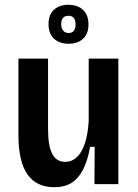

<svg xmlns="http://www.w3.org/2000/svg" viewBox="-20 -770 578 803"><path d="M208 13Q132 13 94.5 -41Q57 -95 57 -207V-525H181V-230Q181 -160 198.5 -126.5Q216 -93 253 -93Q275 -93 292.5 -105.5Q310 -118 322.5 -141Q335 -164 342 -196Q349 -228 351 -266V-525H475V-213V0H375L376 -156H357Q346 -96 326.5 -59Q307 -22 278 -4.5Q249 13 208 13ZM267 -587Q229 -587 206 -608Q183 -629 183 -669Q183 -709 206 -729.5Q229 -750 266 -750Q304 -750 327 -729Q350 -708 350 -668Q350 -628 327 -607.5Q304 -587 267 -587ZM267 -632Q282 -632 289 -641.5Q296 -651 296 -668Q296 -686 288.5 -695Q281 -704 267 -704Q251 -704 243.5 -695Q236 -686 236 -670Q236 -651 244.5 -641.5Q253 -632 267 -632Z"/></svg>

Font: Bricolage Grotesque SemiCondensed SemiBold
Style: Regular
Weight: 600
Width: 4
Designer: Mathieu Triay
Foundry: Atelier Triay
Version: Version 1.001;gftools[0.9.33.dev8+g029e19f]